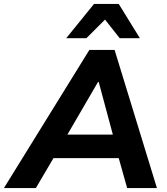

<svg xmlns="http://www.w3.org/2000/svg" viewBox="-71 -960 850 980"><path d="M-51 0 385 -705H514L730 0H578L535 -153H202L112 0ZM429 -541 273 -273H505L433 -541ZM267 -765 409 -940H535L643 -765H540L465 -860L370 -765Z"/></svg>

Font: Mulish ExtraBold
Style: Italic
Weight: 800
Italic angle: -9°
Designer: Vernon Adams
Foundry: Vernon Adams
Version: Version 3.603; ttfautohint (v1.8.3)